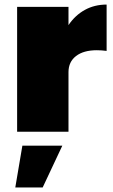

<svg xmlns="http://www.w3.org/2000/svg" viewBox="-20 -577 497 841"><path d="M447 -557V-354Q425 -357 404 -357Q346 -357 313 -331.5Q280 -306 280 -261V0H55V-547H280V-467Q309 -510 351.5 -533.5Q394 -557 447 -557ZM78 61H253L167 244H47Z"/></svg>

Font: Gontserrat Black
Style: Regular
Weight: 900
Designer: Julieta Ulanovsky
Foundry: Julieta Ulanovsky
Version: Version 6.001